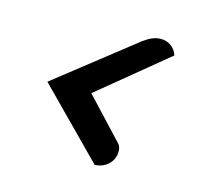

<svg xmlns="http://www.w3.org/2000/svg" viewBox="-75 -566 709 643"><g transform="rotate(15 279.5 -244.5)"><path d="M303 -12 78 -240 350 -454Q365 -465 379.5 -471Q394 -477 409 -477Q429 -477 444.5 -465.5Q460 -454 466 -435L230 -241L360 -102Q369 -93 369 -75Q369 -60 361.5 -46Q354 -32 339 -22.5Q324 -13 303 -12Z"/></g></svg>

Font: Sansita Swashed Light Medium
Style: Regular
Weight: 500
Version: Version 1.003